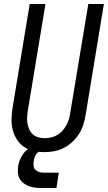

<svg xmlns="http://www.w3.org/2000/svg" viewBox="-20 -755 541 963"><path d="M202 8Q175 8 148 2Q121 -4 99.5 -19Q78 -34 64 -56.5Q50 -79 43.5 -105Q37 -131 38 -159Q39 -187 43 -214L129 -735H208L120 -203Q117 -186 116 -169.5Q115 -153 117.5 -137Q120 -121 126.5 -106.5Q133 -92 144.5 -81.5Q156 -71 171.5 -66.5Q187 -62 204 -62Q204 -62 204 -62Q204 -62 204 -62Q220 -62 236 -65.5Q252 -69 266.5 -77.5Q281 -86 292.5 -98.5Q304 -111 312 -125.5Q320 -140 325 -155.5Q330 -171 332 -187L423 -735H501L409 -176Q405 -151 397 -127Q389 -103 375 -81.5Q361 -60 341.5 -42Q322 -24 299 -12.5Q276 -1 251 3.5Q226 8 202 8ZM188 188Q171 188 155 186Q139 184 124.5 178.5Q110 173 97.5 163.5Q85 154 78 140.5Q71 127 70 110.5Q69 94 71 78Q75 56 85.5 34.5Q96 13 114 -2Q132 -17 154.5 -23.5Q177 -30 199 -30L194 0Q185 0 176 5Q167 10 161.5 18.5Q156 27 153 36Q150 45 149 54Q147 66 148.5 77.5Q150 89 158 97Q166 105 177 108Q188 111 200 111H275L263 188Z"/></svg>

Font: Iosevka Curly Oblique
Style: Regular
Weight: 400
Italic angle: -9°
Monospace: yes
Designer: Belleve Invis
Foundry: Belleve Invis
Version: Version 11.1.0; ttfautohint (v1.8.3)